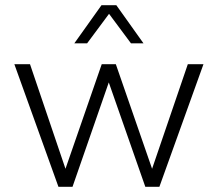

<svg xmlns="http://www.w3.org/2000/svg" viewBox="-20 -716 835 736"><path d="M204 0 35 -470H95L231 -69L370 -470H424L563 -69L700 -470H760L591 0H537L397 -400L258 0ZM265 -550 369 -696H426L530 -550H482L398 -663L314 -550Z"/></svg>

Font: Gantari Light
Style: Regular
Weight: 300
Designer: Anugrah Pasau
Foundry: Lafontype
Version: Version 1.000; ttfautohint (v1.8.3)